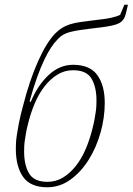

<svg xmlns="http://www.w3.org/2000/svg" viewBox="-20 -780 561 812"><path d="M180 12Q109 12 78 -31.5Q47 -75 47 -150Q47 -160 47.5 -173.5Q48 -187 51 -207.5Q54 -228 59.5 -257Q65 -286 76 -327Q105 -441 141 -521Q177 -601 214 -639Q228 -653 242.5 -662Q257 -671 275.5 -677Q294 -683 318 -686.5Q342 -690 375 -694Q401 -697 419.5 -699.5Q438 -702 451 -705Q464 -708 473 -711Q482 -714 488 -717L506 -760H521Q514 -727 509.5 -713.5Q505 -700 496 -691Q492 -687 485.5 -683Q479 -679 465.5 -675Q452 -671 430 -667.5Q408 -664 372 -660Q339 -656 315.5 -652.5Q292 -649 275.5 -644.5Q259 -640 247 -633Q235 -626 225 -615Q210 -600 196 -579Q182 -558 167 -526.5Q152 -495 136.5 -452Q121 -409 105 -351L110 -349Q139 -419 185.5 -462.5Q232 -506 289 -506Q360 -506 391.5 -462.5Q423 -419 423 -345Q423 -282 405 -218.5Q387 -155 354.5 -103.5Q322 -52 277.5 -20Q233 12 180 12ZM181 -11Q217 -11 247 -29.5Q277 -48 301 -78.5Q325 -109 342.5 -150Q360 -191 371 -236Q377 -259 380 -276.5Q383 -294 385 -307.5Q387 -321 387.5 -332.5Q388 -344 388 -355Q388 -412 367 -447.5Q346 -483 289 -483Q253 -483 223 -464.5Q193 -446 169 -415.5Q145 -385 127.5 -344Q110 -303 99 -258Q93 -235 90 -217.5Q87 -200 85 -186.5Q83 -173 82.5 -161.5Q82 -150 82 -139Q82 -82 103 -46.5Q124 -11 181 -11Z"/></svg>

Font: IBM Plex Serif ExtraLight
Style: Italic
Weight: 200
Italic angle: -14°
Designer: Mike Abbink, Paul van der Laan, Pieter van Rosmalen
Foundry: Bold Monday
Version: Version 2.5